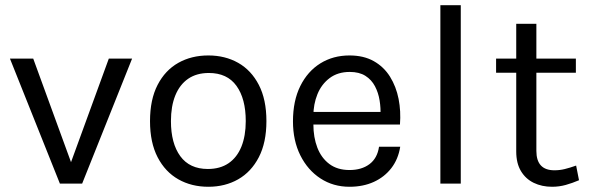

<svg xmlns="http://www.w3.org/2000/svg" viewBox="-20 -702 2258 734"><path d="M18 -478H107L257 -67H246L396 -478H485L294 0H209Z M776.5 12Q712 12 661.8 -16.5Q611.5 -45 582.5 -101Q553.5 -157 553.5 -239Q553.5 -321.5 582.5 -377.5Q611.5 -433.5 661.8 -461.8Q712 -490 776.5 -490Q840.5 -490 890.5 -461.8Q940.5 -433.5 969.5 -377.5Q998.5 -321.5 998.5 -239Q998.5 -157 969.5 -101Q940.5 -45 890.5 -16.5Q840.5 12 776.5 12ZM774.5 -56Q821.5 -56 853.8 -78Q886 -100 902.8 -141.2Q919.5 -182.5 919.5 -239Q919.5 -324.5 884 -373.8Q848.5 -423 778.5 -423Q731.5 -423 699.2 -400.8Q667 -378.5 650.2 -337.2Q633.5 -296 633.5 -239Q633.5 -154 669.2 -105Q705 -56 774.5 -56Z M1316 12Q1254 12 1205.2 -19.8Q1156.5 -51.5 1128.2 -108Q1100 -164.5 1100 -238Q1100 -316.5 1128 -373Q1156 -429.5 1204.8 -459.8Q1253.5 -490 1316 -490Q1370.5 -490 1409 -468.2Q1447.5 -446.5 1471 -408.8Q1494.5 -371 1503.8 -323.8Q1513 -276.5 1509 -226H1163V-274H1457.5L1434.5 -259Q1436 -288.5 1431.2 -318Q1426.5 -347.5 1413.5 -372.2Q1400.5 -397 1377 -412Q1353.5 -427 1317 -427Q1271.5 -427 1240.2 -403.5Q1209 -380 1193.5 -341.8Q1178 -303.5 1178 -259V-227Q1178 -177 1193.2 -137.5Q1208.5 -98 1239.2 -75Q1270 -52 1316 -52Q1362.5 -52 1392.5 -74.5Q1422.5 -97 1429 -141H1510Q1502.5 -93.5 1476 -59.2Q1449.5 -25 1408.8 -6.5Q1368 12 1316 12Z M1663.5 0V-682H1741.5V0Z M2090.5 12Q2051.5 12 2020.5 -3Q1989.5 -18 1971.5 -48Q1953.5 -78 1953.5 -123V-611H2030.5V-125Q2030.5 -51 2099.5 -51Q2120 -51 2139.2 -55.8Q2158.5 -60.5 2182.5 -69L2193.5 -13Q2168 -2 2142.8 5Q2117.5 12 2090.5 12ZM1876.5 -424V-478H2181.5V-424Z"/></svg>

Font: Karla ExtraLight
Style: Regular
Weight: 400
Version: Version 2.001